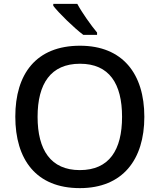

<svg xmlns="http://www.w3.org/2000/svg" viewBox="-20 -961 824 991"><path d="M379 -941H255V-931C283 -894 362 -817 410 -781H481V-793C450 -830 403 -896 379 -941ZM725 -358C725 -580 613 -725 393 -725C166 -725 59 -579 59 -359C59 -138 166 10 392 10C613 10 725 -137 725 -358ZM174 -358C174 -529 242 -632 393 -632C544 -632 610 -529 610 -358C610 -187 544 -83 392 -83C242 -83 174 -187 174 -358Z"/></svg>

Font: Noto Sans Canadian Aboriginal Medium
Style: Regular
Weight: 500
Designer: Monotype Design Team, Typotheque's Kevin King
Foundry: Monotype Imaging Inc.
Version: Version 2.004